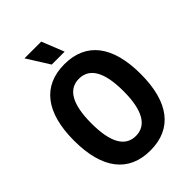

<svg xmlns="http://www.w3.org/2000/svg" viewBox="-269 -1051 1176 1176"><g transform="rotate(-45 319.0 -463.5)"><path d="M263 -791H375L317 -936H172ZM319 9C507 9 608 -121 608 -365C608 -608 507 -738 319 -738C132 -738 30 -609 30 -365C30 -121 131 9 319 9ZM319 -117C228 -117 180 -197 180 -365C180 -528 227 -612 319 -612C410 -612 459 -533 459 -365C459 -203 412 -117 319 -117Z"/></g></svg>

Font: Mona Sans SemiCondensed
Style: Bold
Weight: 700
Width: 4
Designer: Deni Anggara
Foundry: GitHub
Version: Version 2.000